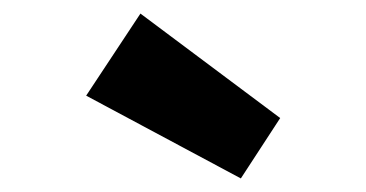

<svg xmlns="http://www.w3.org/2000/svg" viewBox="-20 -830 540 283"><path d="M335 -567 107 -689 187 -810 393 -656Z"/></svg>

Font: Lexend Tera Black
Style: Regular
Weight: 900
Version: Version 1.007